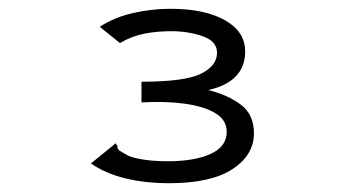

<svg xmlns="http://www.w3.org/2000/svg" viewBox="-20 -656 790 437"><path d="M365 -239Q311 -239 265.5 -250Q220 -261 187 -284L235 -323L243 -330L247 -324Q247 -316 253 -312.5Q259 -309 273 -301Q306 -289 362 -289Q422 -289 459 -305.5Q496 -322 496 -356Q496 -383 470 -398.5Q444 -414 400.5 -420Q357 -426 302 -423V-470Q400 -470 437 -488Q474 -506 474 -536Q474 -562 441.5 -573.5Q409 -585 369 -585Q338 -585 309 -579.5Q280 -574 253 -558L207 -595Q241 -617 283.5 -626.5Q326 -636 368 -636Q446 -636 492 -610Q538 -584 538 -539Q538 -470 454 -451Q499 -440 528.5 -417.5Q558 -395 558 -353Q558 -303 509 -271Q460 -239 365 -239Z"/></svg>

Font: Inconsolata ExtraExpanded
Style: Regular
Weight: 400
Width: 8
Monospace: yes
Designer: Raph Levien, Cyreal, Brenton Simpson
Foundry: Raph Levien, Cyreal, Google
Version: Version 3.001; ttfautohint (v1.8.2.53-6de2)